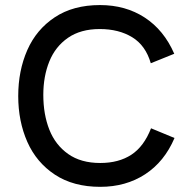

<svg xmlns="http://www.w3.org/2000/svg" viewBox="-20 -721 736 751"><path d="M51.3 -345.2Q51.3 -444.3 86.7 -524.9Q122.1 -605.5 194.1 -653.3Q266.1 -701.2 371.1 -701.2Q471.2 -701.2 546.1 -652.3Q621.1 -603.5 661.6 -510.7L569.8 -473.6Q549.8 -543 497.3 -575.2Q444.8 -607.4 370.1 -607.4Q295.4 -607.4 245.8 -573Q196.3 -538.6 172.9 -480.5Q149.4 -422.4 149.4 -350.1Q149.4 -273.4 173.1 -213.6Q196.8 -153.8 246.6 -118.7Q296.4 -83.5 372.1 -83.5Q444.3 -83.5 493.7 -115.7Q543 -147.9 570.8 -219.2L662.6 -181.2Q623 -88.4 547.6 -39.3Q472.2 9.8 372.1 9.8Q267.1 9.8 194.8 -37.8Q122.6 -85.4 86.9 -166Q51.3 -246.6 51.3 -345.2Z"/></svg>

Font: Acari Sans Medium
Style: Regular
Weight: 500
Designer: Alfredo Marco Pradil and Stefan Peev
Foundry: Hanken Design Co.
Version: Version 1.045